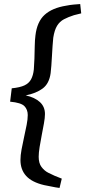

<svg xmlns="http://www.w3.org/2000/svg" viewBox="-20 -729 421 948"><path d="M274 199Q267 198 254 196Q241 194 226 190.5Q211 187 198 185Q138 171 109.5 140Q81 109 81 61Q81 38 86.5 8.5Q92 -21 99 -52.5Q106 -84 111.5 -112Q117 -140 117 -161Q117 -188 100.5 -205Q84 -222 30 -227L38 -293Q79 -297 101 -307.5Q123 -318 133.5 -337.5Q144 -357 147 -386Q149 -409 150 -439.5Q151 -470 151.5 -500.5Q152 -531 155 -554Q163 -622 200.5 -656Q238 -690 307 -701Q327 -705 344.5 -706.5Q362 -708 376 -709L381 -663L345 -654Q317 -645 296 -634Q275 -623 262 -602Q249 -581 243 -543Q241 -526 239.5 -501.5Q238 -477 236.5 -452Q235 -427 233.5 -404.5Q232 -382 230 -368Q223 -316 190.5 -292Q158 -268 107 -258Q152 -248 177 -225Q202 -202 202 -166Q202 -148 197 -120Q192 -92 186 -61.5Q180 -31 175.5 -2.5Q171 26 171 45Q171 77 185 95.5Q199 114 217.5 123.5Q236 133 250 139L285 153Z"/></svg>

Font: Rasa Medium
Style: Italic
Weight: 500
Italic angle: -7.10001°
Designer: Anna Giedrys (Yrsa+Rasa design), David Brezina (Yrsa art-direction, Rasa art-direction, design)
Foundry: Rosetta Type Foundry
Version: Version 2.004